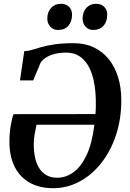

<svg xmlns="http://www.w3.org/2000/svg" viewBox="-20 -978 681 1009"><path d="M85 -555.5 107.5 -709Q127.5 -709.5 148.2 -716Q169 -722.5 197 -730.5Q225 -738.5 266.2 -744.8Q307.5 -751 368 -751Q426 -751 472 -729.5Q518 -708 550.5 -668.2Q583 -628.5 600.2 -573.8Q617.5 -519 617.5 -452Q617.5 -351.5 589.2 -267Q561 -182.5 511.2 -120Q461.5 -57.5 396.8 -23.2Q332 11 259 11Q188 11 136.5 -17.8Q85 -46.5 57.2 -101.2Q29.5 -156 29.5 -234Q29.5 -277 36.2 -317.2Q43 -357.5 51 -378L481.5 -378.5Q482 -385 482.5 -391.2Q483 -397.5 483.2 -404.2Q483.5 -411 483.5 -418Q485 -482.5 476.2 -534.8Q467.5 -587 448.2 -624.2Q429 -661.5 399.2 -681.5Q369.5 -701.5 329.5 -701.5Q294.5 -701.5 268 -694.8Q241.5 -688 223.2 -676.5Q205 -665 194 -650L154.5 -555.5ZM476 -322.5H172Q166 -296 161.8 -271Q157.5 -246 157.5 -218.5Q157.5 -182 164.2 -150.2Q171 -118.5 185.8 -94.8Q200.5 -71 224 -57.5Q247.5 -44 280.5 -44Q326.5 -44 366.2 -72.8Q406 -101.5 435 -163Q464 -224.5 476 -322.5ZM284.5 -820.5Q260 -820.5 244 -838.2Q228 -856 228.5 -882.5Q229.5 -916 249 -937Q268.5 -958 299.5 -958Q329 -958 344.2 -941Q359.5 -924 358.5 -899Q358 -864 339 -842.2Q320 -820.5 284.5 -820.5ZM469.5 -820.5Q445.5 -820.5 429.5 -838.2Q413.5 -856 414 -882.5Q415 -916 434.2 -937Q453.5 -958 484.5 -958Q513 -958 528.8 -941Q544.5 -924 543.5 -899Q543 -864 523.8 -842.2Q504.5 -820.5 469.5 -820.5Z"/></svg>

Font: Merriweather 24pt SemiBold
Style: Italic
Weight: 600
Italic angle: -7.8°
Version: Version 2.101